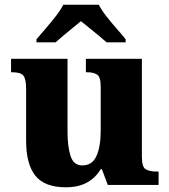

<svg xmlns="http://www.w3.org/2000/svg" viewBox="-20 -786 720 816"><path d="M260 10Q170 10 130.5 -39Q91 -88 91 -188V-407Q91 -450 79.5 -464.5Q68 -479 31 -479H27V-536H267V-226Q267 -162 280 -122.5Q293 -83 330 -83Q372 -83 390 -123Q408 -163 408 -231V-418Q408 -460 392 -469.5Q376 -479 349 -479H345V-536H583V-119Q583 -76 599.5 -66.5Q616 -57 644 -57H654V0H438L413 -67H408Q385 -29 348.5 -9.5Q312 10 260 10ZM135 -619Q151 -638 173.5 -664Q196 -690 217 -717Q238 -744 249 -766H400Q411 -744 432 -717Q453 -690 476 -664Q499 -638 514 -619V-606H433Q421 -617 401 -633.5Q381 -650 360 -667Q339 -684 324 -696Q309 -684 288.5 -667Q268 -650 248 -633.5Q228 -617 216 -606H135Z"/></svg>

Font: Noto Serif Lao ExtraBold
Style: Regular
Weight: 800
Designer: Monotype Design Team
Foundry: Monotype Imaging Inc.
Version: Version 2.003; ttfautohint (v1.8.4.7-5d5b)